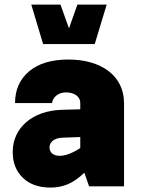

<svg xmlns="http://www.w3.org/2000/svg" viewBox="-20 -823 626 848"><path d="M170.4 -628.4H398.4L451.2 -802.7H321.8L284.7 -697.8L247.1 -802.7H118.2ZM527.8 -367.7C527.8 -488.3 427.2 -560.1 282.2 -560.1C207.5 -560.1 149.4 -542.5 108.4 -507.8C66.9 -472.7 46.4 -425.8 46.4 -367.7H209.5C213.9 -395 238.3 -415 271.5 -415C304.7 -415 334.5 -399.4 334.5 -367.7V-340.3L251.5 -337.9C123.5 -334 36.1 -258.3 36.1 -152.3C36.1 -104 51.3 -65.9 81.1 -37.6C110.8 -8.8 151.4 5.4 202.6 5.4C258.8 5.4 303.2 -12.7 352.5 -60.1L373.5 0H527.8ZM198.7 -172.4C198.7 -196.3 220.7 -213.4 254.4 -214.8L334.5 -217.8V-168.9C298.8 -146 268.6 -134.8 243.7 -134.8C215.8 -134.8 198.7 -148.9 198.7 -172.4Z"/></svg>

Font: Estedad Black
Style: Regular
Weight: 900
Designer: Amin Abedi
Version: Version 7.3